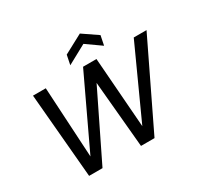

<svg xmlns="http://www.w3.org/2000/svg" viewBox="-186 -1148 1429 1378"><g transform="rotate(-30 528.5 -459.0)"><path d="M288 0H177L116 -700H222L255 -116L531 -700H642L686 -118L951 -700H1057L719 0H607L557 -551ZM737 -755 615 -841 457 -755 473 -834 630 -918 753 -834Z"/></g></svg>

Font: Albert Sans Medium
Style: Italic
Weight: 500
Italic angle: -11.25°
Designer: Andreas Rasmussen
Foundry: a.Foundry
Version: Version 1.025